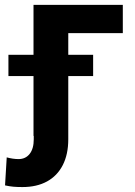

<svg xmlns="http://www.w3.org/2000/svg" viewBox="-79 -550 545 777"><path d="M418 -416H197.3V-328.1H297.9V-242.2H197.3V13.7Q197.3 74.7 175 118.2Q152.8 161.6 111.3 184.3Q69.8 207 11.7 207Q-9.3 207 -25.1 205.6Q-41 204.1 -58.6 200.2L-51.8 86.9Q-26.4 93.8 -3.9 93.8Q24.4 93.8 41 72.8Q57.6 51.8 57.6 13.7V0H56.6V-242.2H-44.9V-328.1H56.6V-530.3H418Z"/></svg>

Font: Pretendard Std
Style: Bold
Weight: 700
Designer: Base glyphs from Inter by Rasmus Andersson; Hangeul glyphs from Noto Sans CJK(Source Han Sans) by Jang Soo-young and Kan
Foundry: Kil Hyung-jin
Version: Version 1.309